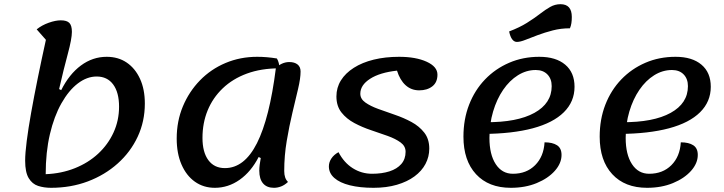

<svg xmlns="http://www.w3.org/2000/svg" viewBox="-20 -871 3453 916"><path d="M223 25Q190 25 162 16Q134 7 117 -21Q100 -49 100 -104Q100 -140 107.5 -198.5Q115 -257 128.5 -333Q142 -409 160 -497.5Q178 -586 199 -681L155 -731Q180 -751 212.5 -762.5Q245 -774 270 -774Q299 -774 311 -761.5Q323 -749 323 -719Q323 -686 303.5 -614Q284 -542 262 -446L272 -441Q310 -517 366 -558.5Q422 -600 489 -600Q544 -600 584.5 -572.5Q625 -545 648 -495Q671 -445 671 -377Q671 -292 637 -219Q603 -146 541.5 -91Q480 -36 399 -5.5Q318 25 223 25ZM198 -40Q273 -43 337 -68.5Q401 -94 448 -137.5Q495 -181 521.5 -238.5Q548 -296 548 -362Q548 -430 520 -468Q492 -506 441 -506Q395 -506 351.5 -473Q308 -440 273 -378Q238 -316 218 -230.5Q198 -145 198 -40Z M1005 25Q951 25 910 -4Q869 -33 846 -86Q823 -139 823 -210Q823 -293 852.5 -363.5Q882 -434 934 -487.5Q986 -541 1056 -570.5Q1126 -600 1207 -600Q1253 -600 1301 -592Q1307 -582 1310 -570Q1313 -558 1313 -545Q1226 -545 1158 -520Q1090 -495 1042.5 -449.5Q995 -404 970.5 -344Q946 -284 946 -213Q946 -145 974 -107Q1002 -69 1053 -69Q1146 -69 1206 -188Q1266 -307 1296 -545Q1307 -559 1324.5 -567Q1342 -575 1360 -575Q1385 -575 1399.5 -563.5Q1414 -552 1414 -530Q1414 -497 1402 -446.5Q1390 -396 1375 -333Q1360 -270 1348 -199Q1336 -128 1336 -55Q1336 -20 1354 -3Q1338 12 1321 18.5Q1304 25 1287 25Q1253 25 1235 4Q1217 -17 1217 -57Q1217 -70 1219 -85.5Q1221 -101 1224 -117L1214 -122Q1178 -52 1123.5 -13.5Q1069 25 1005 25Z M1762 25Q1697 25 1649 13Q1601 1 1575 -22Q1549 -45 1549 -77Q1549 -97 1561 -115Q1573 -133 1595 -145Q1621 -95 1663 -68.5Q1705 -42 1755 -42Q1802 -42 1838 -53.5Q1874 -65 1894.5 -88.5Q1915 -112 1915 -147Q1915 -174 1891 -191.5Q1867 -209 1829.5 -222.5Q1792 -236 1750 -250Q1708 -264 1670.5 -284Q1633 -304 1609 -334.5Q1585 -365 1585 -411Q1585 -453 1606.5 -487.5Q1628 -522 1668 -547.5Q1708 -573 1763 -586.5Q1818 -600 1884 -600Q1964 -600 2015.5 -576.5Q2067 -553 2067 -515Q2067 -478 2042.5 -459Q2018 -440 1980 -440Q1942 -440 1915 -464.5Q1888 -489 1874 -534Q1792 -525 1745.5 -495Q1699 -465 1699 -424Q1699 -399 1723 -382Q1747 -365 1784 -351.5Q1821 -338 1863.5 -323.5Q1906 -309 1943 -289Q1980 -269 2004 -238.5Q2028 -208 2028 -162Q2028 -123 2010 -89Q1992 -55 1957.5 -29.5Q1923 -4 1873.5 10.5Q1824 25 1762 25Z M2417 25Q2311 25 2251 -40Q2191 -105 2191 -219Q2191 -302 2218 -371.5Q2245 -441 2294 -492Q2343 -543 2409 -571.5Q2475 -600 2553 -600Q2632 -600 2676.5 -562.5Q2721 -525 2721 -457Q2721 -386 2670 -335.5Q2619 -285 2522 -259Q2425 -233 2286 -232L2298 -288Q2447 -287 2529.5 -332.5Q2612 -378 2612 -460Q2612 -495 2591.5 -516Q2571 -537 2536 -537Q2491 -537 2451 -512Q2411 -487 2380.5 -442.5Q2350 -398 2332.5 -339Q2315 -280 2315 -213Q2315 -134 2345 -88Q2375 -42 2427 -42Q2492 -42 2533 -83Q2574 -124 2578 -192Q2616 -192 2637.5 -178Q2659 -164 2659 -132Q2659 -92 2627 -56Q2595 -20 2540.5 2.5Q2486 25 2417 25ZM2446 -671Q2433 -671 2423.5 -683.5Q2414 -696 2409 -721Q2459 -740 2494 -762Q2529 -784 2555.5 -804.5Q2582 -825 2605 -838Q2628 -851 2654 -851Q2708 -851 2708 -790Q2708 -774 2706 -760.5Q2704 -747 2699 -736Q2656 -736 2617.5 -726Q2579 -716 2545.5 -703.5Q2512 -691 2487 -681Q2462 -671 2446 -671Z M3067 25Q2961 25 2901 -40Q2841 -105 2841 -219Q2841 -302 2868 -371.5Q2895 -441 2944 -492Q2993 -543 3059 -571.5Q3125 -600 3203 -600Q3282 -600 3326.5 -562.5Q3371 -525 3371 -457Q3371 -386 3320 -335.5Q3269 -285 3172 -259Q3075 -233 2936 -232L2948 -288Q3097 -287 3179.5 -332.5Q3262 -378 3262 -460Q3262 -495 3241.5 -516Q3221 -537 3186 -537Q3141 -537 3101 -512Q3061 -487 3030.5 -442.5Q3000 -398 2982.5 -339Q2965 -280 2965 -213Q2965 -134 2995 -88Q3025 -42 3077 -42Q3142 -42 3183 -83Q3224 -124 3228 -192Q3266 -192 3287.5 -178Q3309 -164 3309 -132Q3309 -92 3277 -56Q3245 -20 3190.5 2.5Q3136 25 3067 25Z"/></svg>

Font: Lemonada
Style: Regular
Weight: 400
Designer: Mohamed Gaber (Arabic), Eduardo Tunni (Latin)
Foundry: Kief Type Foundry
Version: Version 4.005